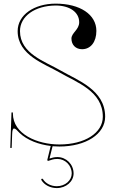

<svg xmlns="http://www.w3.org/2000/svg" viewBox="-20 -782 613 1028"><path d="M278 -762.5C163.5 -762.5 74.5 -702.5 74.5 -615.5C74.5 -485.5 220 -440 299.5 -393.5C390.5 -340.5 530.5 -294.5 530.5 -157C530.5 -70.5 434.5 -8.5 298 -8.5C180 -8.5 49 -64 49 -174.5V-180H41.5L35 10H42.5L45 -62C45.5 -85.5 49 -94 55.5 -94C62.5 -94 72.5 -83.5 84.5 -70.5C125.5 -31 188.5 -8 251.5 -0.5L233.5 73C233.5 73.5 233 74.5 233.5 76C234 78 236 80 239.5 79C255 74 266 69 287.5 69C328.5 69 364 103 364 147C364 183 330 215 284 215C252.5 215 224 200 210 177C209.5 176 206.5 173.5 203 175.5C199.5 177.5 201 181 201.5 182C217.5 209 250 225 284 225C334 225 374 189.5 374 147C374 97.5 334.5 59 287.5 59C269.5 59 258.5 63 245 67L261.5 1C273.5 2 286 2.5 298 2.5C440 2.5 543 -64.5 543 -157C543 -302 393.5 -352.5 304.5 -404.5C221.5 -453 87 -494 87 -615.5C87 -694.5 166 -751.5 278 -752.5C353.5 -752.5 404 -716.5 404 -663C404 -622.5 362.5 -606.5 362.5 -575.5C362.5 -541.5 385.5 -518.5 419.5 -518.5C465.5 -518.5 496 -557.5 496 -616.5C496 -704 409 -762.5 278 -762.5Z"/></svg>

Font: ZnikomitNo24
Style: Regular
Weight: 500
Designer: gluk
Foundry: gluk
Version: Version 0.55